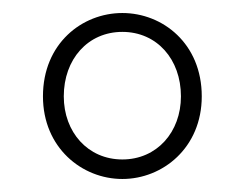

<svg xmlns="http://www.w3.org/2000/svg" viewBox="-20 -773 376 295"><path d="M168 -498C230 -498 290 -546 290 -625C290 -706 230 -753 168 -753C106 -753 46 -706 46 -625C46 -546 106 -498 168 -498ZM168 -528C115 -528 78 -570 78 -625C78 -682 115 -724 168 -724C221 -724 258 -682 258 -625C258 -570 221 -528 168 -528Z"/></svg>

Font: Source Han Sans CN ExtraLight
Style: Regular
Weight: 250
Designer: Ryoko NISHIZUKA (kana & ideographs); Paul D. Hunt (Latin, Greek & Cyrillic); Wenlong ZHANG (bopomofo); Sandoll Communica
Foundry: Adobe Systems Incorporated
Version: Version 1.004;PS 1.004;hotconv 16.6.51;makeotf.lib2.5.65220